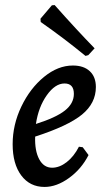

<svg xmlns="http://www.w3.org/2000/svg" viewBox="-20 -727 413 759"><path d="M119 -187Q117 -131 135 -97.5Q153 -64 186 -64Q215 -64 243.5 -86Q272 -108 292 -147L307 -145L330 -114Q302 -59 253 -23.5Q204 12 156 12Q98 12 64 -33.5Q30 -79 30 -157Q30 -234 64.5 -306Q99 -378 154 -423Q209 -468 268 -468Q311 -468 335 -445.5Q359 -423 359 -383Q359 -319 304 -274Q249 -229 119 -187ZM122 -237Q201 -262 236.5 -290Q272 -318 272 -356Q272 -397 235 -397Q198 -397 165 -350.5Q132 -304 122 -237ZM185 -706 196 -707Q281 -611 354 -536L329 -509L318 -506Q234 -575 141 -640L140 -653Z"/></svg>

Font: Alegreya Medium
Style: Italic
Weight: 500
Italic angle: -7°
Designer: Juan Pablo del Peral
Foundry: Huerta Tipografica
Version: Version 2.008; ttfautohint (v1.8)